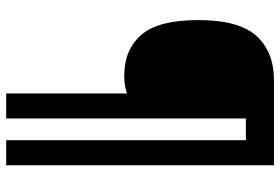

<svg xmlns="http://www.w3.org/2000/svg" viewBox="-166 -634 927 636"><g transform="rotate(90 298.0 -316.5)"><path d="M528 127H445V-667H373V127H290V-273Q277 -269 263.5 -266.5Q250 -264 232 -264Q145 -264 96 -320.5Q47 -377 47 -509Q47 -645 100 -702.5Q153 -760 246 -760H528Z"/></g></svg>

Font: Noto Sans Devanagari UI SemiCondensed ExtraBold
Style: Regular
Weight: 800
Width: 4
Designer: Jelle Bosma - Monotype Design Team
Foundry: Monotype Imaging Inc.
Version: Version 2.004; ttfautohint (v1.8.4.7-5d5b)